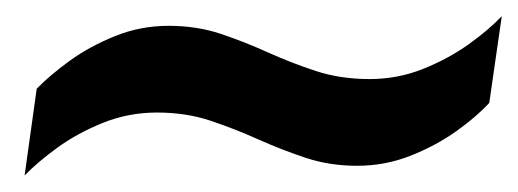

<svg xmlns="http://www.w3.org/2000/svg" viewBox="-20 -417 642 238"><path d="M10.5 -199.5 25.5 -307Q41.5 -323.5 66.2 -341.5Q91 -359.5 122.5 -372.2Q154 -385 189 -385Q224 -385 253.8 -375Q283.5 -365 312.2 -352Q341 -339 371.5 -329Q402 -319 438 -319Q473 -319 504.2 -331.5Q535.5 -344 560.8 -362Q586 -380 602 -397L586.5 -289.5Q571 -272.5 545.8 -254.5Q520.5 -236.5 489 -224Q457.5 -211.5 422.5 -211.5Q388.5 -211.5 358.5 -221.5Q328.5 -231.5 299.5 -244.5Q270.5 -257.5 240.5 -267.5Q210.5 -277.5 174.5 -277.5Q139.5 -277.5 107.8 -264.8Q76 -252 51.2 -234Q26.5 -216 10.5 -199.5Z"/></svg>

Font: Chivo Mono Medium
Style: Italic
Weight: 500
Italic angle: -8.05°
Monospace: yes
Designer: Hector Gatti
Foundry: Omnibus-Type
Version: Version 1.008